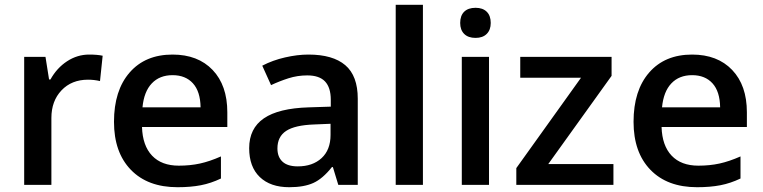

<svg xmlns="http://www.w3.org/2000/svg" viewBox="-20 -780 3219 810"><path d="M356 -549.8Q390.6 -549.8 413.1 -544.9L401.9 -438Q377.4 -443.8 351.1 -443.8Q282.2 -443.8 239.5 -398.9Q196.8 -354 196.8 -282.2V0H82V-540H171.9L187 -444.8H192.9Q219.7 -493.2 262.9 -521.5Q306.2 -549.8 356 -549.8Z M729 9.8Q603 9.8 532 -63.7Q460.9 -137.2 460.9 -266.1Q460.9 -398.4 526.9 -474.1Q592.8 -549.8 708 -549.8Q814.9 -549.8 877 -484.9Q939 -419.9 939 -306.2V-244.1H579.1Q581.5 -165.5 621.6 -123.3Q661.6 -81.1 734.4 -81.1Q782.2 -81.1 823.5 -90.1Q864.7 -99.1 912.1 -120.1V-26.9Q870.1 -6.8 827.1 1.5Q784.2 9.8 729 9.8ZM708 -462.9Q653.3 -462.9 620.4 -428.2Q587.4 -393.6 581.1 -327.1H826.2Q825.2 -394 793.9 -428.5Q762.7 -462.9 708 -462.9Z M1407.2 0 1384.3 -75.2H1380.4Q1341.3 -25.9 1301.8 -8.1Q1262.2 9.8 1200.2 9.8Q1120.6 9.8 1075.9 -33.2Q1031.2 -76.2 1031.2 -154.8Q1031.2 -238.3 1093.3 -280.8Q1155.3 -323.2 1282.2 -327.1L1375.5 -330.1V-358.9Q1375.5 -410.6 1351.3 -436.3Q1327.1 -461.9 1276.4 -461.9Q1234.9 -461.9 1196.8 -449.7Q1158.7 -437.5 1123.5 -420.9L1086.4 -502.9Q1130.4 -525.9 1182.6 -537.8Q1234.9 -549.8 1281.2 -549.8Q1384.3 -549.8 1436.8 -504.9Q1489.3 -460 1489.3 -363.8V0ZM1236.3 -78.1Q1298.8 -78.1 1336.7 -113Q1374.5 -147.9 1374.5 -210.9V-257.8L1305.2 -254.9Q1224.1 -252 1187.3 -227.8Q1150.4 -203.6 1150.4 -153.8Q1150.4 -117.7 1171.9 -97.9Q1193.4 -78.1 1236.3 -78.1Z M1764.2 0H1649.4V-759.8H1764.2Z M2043 0H1928.2V-540H2043ZM1921.4 -683.1Q1921.4 -713.9 1938.2 -730.5Q1955.1 -747.1 1986.3 -747.1Q2016.6 -747.1 2033.4 -730.5Q2050.3 -713.9 2050.3 -683.1Q2050.3 -653.8 2033.4 -637Q2016.6 -620.1 1986.3 -620.1Q1955.1 -620.1 1938.2 -637Q1921.4 -653.8 1921.4 -683.1Z M2567.9 0H2158.2V-70.8L2431.2 -452.1H2174.8V-540H2560.1V-460L2293 -87.9H2567.9Z M2920.9 9.8Q2794.9 9.8 2723.9 -63.7Q2652.8 -137.2 2652.8 -266.1Q2652.8 -398.4 2718.8 -474.1Q2784.7 -549.8 2899.9 -549.8Q3006.8 -549.8 3068.8 -484.9Q3130.9 -419.9 3130.9 -306.2V-244.1H2771Q2773.4 -165.5 2813.5 -123.3Q2853.5 -81.1 2926.3 -81.1Q2974.1 -81.1 3015.4 -90.1Q3056.6 -99.1 3104 -120.1V-26.9Q3062 -6.8 3019 1.5Q2976.1 9.8 2920.9 9.8ZM2899.9 -462.9Q2845.2 -462.9 2812.3 -428.2Q2779.3 -393.6 2772.9 -327.1H3018.1Q3017.1 -394 2985.8 -428.5Q2954.6 -462.9 2899.9 -462.9Z"/></svg>

Font: f0_32663          
Style: Regular
Weight: 600
Foundry: Ascender Corporation
Version: Version 1.10